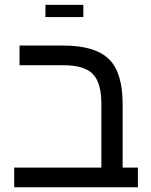

<svg xmlns="http://www.w3.org/2000/svg" viewBox="-20 -791 638 811"><path d="M62.5 -515.6Q62.5 -537.1 62.5 -598.6Q109.4 -598.6 247.1 -598.6Q381.8 -598.6 440.4 -541Q498 -484.4 498 -351.6Q498 -261.7 498 -83Q514.6 -83 562.5 -83Q562.5 -62.5 562.5 0Q432.6 0 40 0Q40 -20.5 40 -83Q131.8 -83 408.2 -83Q408.2 -150.4 408.2 -351.6Q408.2 -441.4 372.1 -478.5Q335.9 -515.6 246.1 -515.6Q184.6 -515.6 62.5 -515.6ZM171.9 -770.5Q211.9 -770.5 332 -770.5Q332 -757.8 332 -718.8Q292 -718.8 171.9 -718.8Q171.9 -732.4 171.9 -770.5Z"/></svg>

Font: Noto Sans Hebrew DECATHLON 
Style: Regular
Weight: 400
Designer: Monotype Design team
Version: Version 1.03 uh